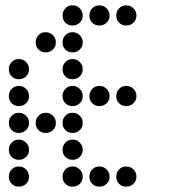

<svg xmlns="http://www.w3.org/2000/svg" viewBox="-20 -708 640 715"><path d="M249 -688Q234 -688 223.5 -677Q213 -666 213 -651V-649Q213 -634 223.5 -623.5Q234 -613 249 -613H251Q266 -613 277 -623.5Q288 -634 288 -649V-651Q288 -666 277 -677Q266 -688 251 -688ZM349 -688Q334 -688 323.5 -677Q313 -666 313 -651V-649Q313 -634 323.5 -623.5Q334 -613 349 -613H351Q366 -613 377 -623.5Q388 -634 388 -649V-651Q388 -666 377 -677Q366 -688 351 -688ZM449 -688Q434 -688 423.5 -677Q413 -666 413 -651V-649Q413 -634 423.5 -623.5Q434 -613 449 -613H451Q466 -613 477 -623.5Q488 -634 488 -649V-651Q488 -666 477 -677Q466 -688 451 -688ZM149 -588Q134 -588 123.5 -577Q113 -566 113 -551V-549Q113 -534 123.5 -523.5Q134 -513 149 -513H151Q166 -513 177 -523.5Q188 -534 188 -549V-551Q188 -566 177 -577Q166 -588 151 -588ZM249 -588Q234 -588 223.5 -577Q213 -566 213 -551V-549Q213 -534 223.5 -523.5Q234 -513 249 -513H251Q266 -513 277 -523.5Q288 -534 288 -549V-551Q288 -566 277 -577Q266 -588 251 -588ZM49 -488Q34 -488 23.5 -477Q13 -466 13 -451V-449Q13 -434 23.5 -423.5Q34 -413 49 -413H51Q66 -413 77 -423.5Q88 -434 88 -449V-451Q88 -466 77 -477Q66 -488 51 -488ZM249 -488Q234 -488 223.5 -477Q213 -466 213 -451V-449Q213 -434 223.5 -423.5Q234 -413 249 -413H251Q266 -413 277 -423.5Q288 -434 288 -449V-451Q288 -466 277 -477Q266 -488 251 -488ZM49 -388Q34 -388 23.5 -377Q13 -366 13 -351V-349Q13 -334 23.5 -323.5Q34 -313 49 -313H51Q66 -313 77 -323.5Q88 -334 88 -349V-351Q88 -366 77 -377Q66 -388 51 -388ZM249 -388Q234 -388 223.5 -377Q213 -366 213 -351V-349Q213 -334 223.5 -323.5Q234 -313 249 -313H251Q266 -313 277 -323.5Q288 -334 288 -349V-351Q288 -366 277 -377Q266 -388 251 -388ZM349 -388Q334 -388 323.5 -377Q313 -366 313 -351V-349Q313 -334 323.5 -323.5Q334 -313 349 -313H351Q366 -313 377 -323.5Q388 -334 388 -349V-351Q388 -366 377 -377Q366 -388 351 -388ZM449 -388Q434 -388 423.5 -377Q413 -366 413 -351V-349Q413 -334 423.5 -323.5Q434 -313 449 -313H451Q466 -313 477 -323.5Q488 -334 488 -349V-351Q488 -366 477 -377Q466 -388 451 -388ZM49 -288Q34 -288 23.5 -277Q13 -266 13 -251V-249Q13 -234 23.5 -223.5Q34 -213 49 -213H51Q66 -213 77 -223.5Q88 -234 88 -249V-251Q88 -266 77 -277Q66 -288 51 -288ZM149 -288Q134 -288 123.5 -277Q113 -266 113 -251V-249Q113 -234 123.5 -223.5Q134 -213 149 -213H151Q166 -213 177 -223.5Q188 -234 188 -249V-251Q188 -266 177 -277Q166 -288 151 -288ZM249 -288Q234 -288 223.5 -277Q213 -266 213 -251V-249Q213 -234 223.5 -223.5Q234 -213 249 -213H251Q266 -213 277 -223.5Q288 -234 288 -249V-251Q288 -266 277 -277Q266 -288 251 -288ZM49 -188Q34 -188 23.5 -177Q13 -166 13 -151V-149Q13 -134 23.5 -123.5Q34 -113 49 -113H51Q66 -113 77 -123.5Q88 -134 88 -149V-151Q88 -166 77 -177Q66 -188 51 -188ZM249 -188Q234 -188 223.5 -177Q213 -166 213 -151V-149Q213 -134 223.5 -123.5Q234 -113 249 -113H251Q266 -113 277 -123.5Q288 -134 288 -149V-151Q288 -166 277 -177Q266 -188 251 -188ZM49 -88Q34 -88 23.5 -77Q13 -66 13 -51V-49Q13 -34 23.5 -23.5Q34 -13 49 -13H51Q66 -13 77 -23.5Q88 -34 88 -49V-51Q88 -66 77 -77Q66 -88 51 -88ZM249 -88Q234 -88 223.5 -77Q213 -66 213 -51V-49Q213 -34 223.5 -23.5Q234 -13 249 -13H251Q266 -13 277 -23.5Q288 -34 288 -49V-51Q288 -66 277 -77Q266 -88 251 -88ZM349 -88Q334 -88 323.5 -77Q313 -66 313 -51V-49Q313 -34 323.5 -23.5Q334 -13 349 -13H351Q366 -13 377 -23.5Q388 -34 388 -49V-51Q388 -66 377 -77Q366 -88 351 -88ZM449 -88Q434 -88 423.5 -77Q413 -66 413 -51V-49Q413 -34 423.5 -23.5Q434 -13 449 -13H451Q466 -13 477 -23.5Q488 -34 488 -49V-51Q488 -66 477 -77Q466 -88 451 -88Z"/></svg>

Font: Doto Rounded
Style: Bold
Weight: 700
Monospace: yes
Version: Version 1.000